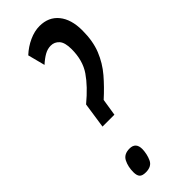

<svg xmlns="http://www.w3.org/2000/svg" viewBox="-249 -778 810 810"><g transform="rotate(-45 155.5 -373.0)"><path d="M84 -262 101 -377Q160 -426 191.5 -472Q223 -518 223 -585Q223 -625 208 -641.5Q193 -658 171 -658Q152 -658 134 -648Q116 -638 95 -619L75 -696Q102 -721 134 -735.5Q166 -750 196 -750Q250 -750 280.5 -712.5Q311 -675 311 -609Q311 -545 292 -498Q273 -451 240.5 -413Q208 -375 167 -338L155 -262ZM40 -34Q40 -66 52.5 -91Q65 -116 99 -116Q136 -116 136 -76Q135 -46 123.5 -21Q112 4 77 4Q56 4 48 -5Q40 -14 40 -34Z"/></g></svg>

Font: Georama Extra Condensed Medium
Style: Italic
Weight: 500
Width: 2
Italic angle: -9°
Designer: Jean-Baptiste Levee
Foundry: Production Type
Version: Version 1.000